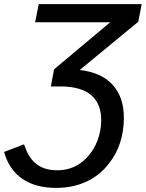

<svg xmlns="http://www.w3.org/2000/svg" viewBox="-58 -708 711 936"><path d="M216.3 208Q115.2 208 50.8 163.8Q-13.7 119.6 -38.1 32.7L59.1 -4.4Q78.6 54.7 109.9 83.5Q130.9 103 158.2 112.5Q185.5 122.1 221.7 122.1Q264.2 122.1 300.5 106.4Q336.9 90.8 365.2 60.1Q399.9 24.4 417.7 -24.4Q435.5 -73.2 435.5 -121.6Q435.5 -203.1 385.7 -244.9Q335.9 -286.6 236.8 -286.6H189.9L205.6 -370.1L479.5 -599.6H113.3L130.9 -688H632.8L616.2 -602.1L330.6 -366.7Q436 -355 491 -294.7Q545.9 -234.4 545.9 -133.8Q545.9 -70.3 527.6 -12.9Q509.3 44.4 473.1 88.9Q429.2 147 363 177.5Q296.9 208 216.3 208Z"/></svg>

Font: Arimo Medium
Style: Italic
Weight: 500
Italic angle: -12°
Designer: Steve Matteson
Foundry: Monotype Imaging Inc.
Version: Version 1.33